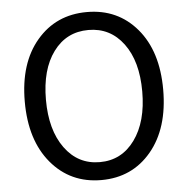

<svg xmlns="http://www.w3.org/2000/svg" viewBox="-53 -800 848 865"><g transform="rotate(-5 370.5 -367.0)"><path d="M57.6 -369.1Q57.6 -543 144.5 -645Q231.4 -747.1 371.1 -747.1Q510.7 -747.1 597.2 -645Q683.6 -543 683.6 -369.1Q683.6 -194.3 597.2 -90.8Q510.7 12.7 371.1 12.7Q231.4 12.7 144.5 -90.8Q57.6 -194.3 57.6 -369.1ZM371.1 -666Q271.5 -666 212.4 -585.9Q153.3 -505.9 153.3 -369.1Q153.3 -232.4 212.9 -150.4Q272.5 -68.4 371.1 -68.4Q469.7 -68.4 529.3 -150.4Q588.9 -232.4 588.9 -369.1Q588.9 -505.9 529.3 -585.9Q469.7 -666 371.1 -666Z"/></g></svg>

Font: Bpmf Zihi Sans Regular
Style: Regular
Weight: 400
Foundry: But Ko
Version: Version 1.320